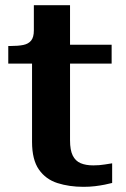

<svg xmlns="http://www.w3.org/2000/svg" viewBox="-20 -712 486 743"><path d="M12 -466V-534H21Q50 -534 70 -538Q90 -542 100.5 -555Q111 -568 111 -594L202 -539H412V-466ZM251 -169Q251 -131 261.5 -110Q272 -89 292 -80.5Q312 -72 341 -72Q365 -72 385.5 -75.5Q406 -79 414 -80V-4Q403 -1 385.5 2.5Q368 6 347.5 8.5Q327 11 303 11Q248 11 202.5 -3.5Q157 -18 130.5 -56Q104 -94 104 -163V-522L111 -530V-692H251Z"/></svg>

Font: Roboto Serif 20pt SemiBold
Style: Regular
Weight: 600
Version: Version 1.008